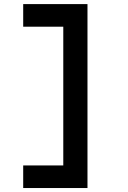

<svg xmlns="http://www.w3.org/2000/svg" viewBox="-20 -818 626 942"><path d="M93.8 104.5H409.2V-797.9H93.8V-687H290.5V-6.3H93.8Z"/></svg>

Font: Cascadia Code PL SemiBold
Style: Regular
Weight: 600
Monospace: yes
Designer: Aaron Bell
Foundry: Saja Typeworks
Version: Version 2404.023